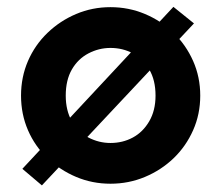

<svg xmlns="http://www.w3.org/2000/svg" viewBox="-20 -527 632 566"><path d="M103.5 19.5 45.9 -29.3 491.2 -506.8 551.8 -458ZM305.7 14.6Q252 14.6 204.6 -5.4Q157.2 -25.4 120.1 -60.5Q83 -95.7 62.5 -143.1Q42 -190.4 42 -245.1Q42 -299.8 62.5 -347.2Q83 -394.5 120.1 -430.2Q157.2 -465.8 204.6 -485.8Q252 -505.9 305.7 -505.9Q359.4 -505.9 407.2 -485.8Q455.1 -465.8 491.7 -430.2Q528.3 -394.5 549.3 -347.2Q570.3 -299.8 570.3 -245.1Q570.3 -190.4 549.3 -143.1Q528.3 -95.7 491.7 -60.5Q455.1 -25.4 407.2 -5.4Q359.4 14.6 305.7 14.6ZM305.7 -105.5Q341.8 -105.5 371.6 -121.6Q401.4 -137.7 419.9 -169.4Q438.5 -201.2 438.5 -245.1Q438.5 -291 419.9 -322.3Q401.4 -353.5 371.6 -369.6Q341.8 -385.7 305.7 -385.7Q271.5 -385.7 240.7 -369.6Q210 -353.5 191.9 -322.3Q173.8 -291 173.8 -245.1Q173.8 -201.2 191.9 -169.4Q210 -137.7 240.7 -121.6Q271.5 -105.5 305.7 -105.5Z"/></svg>

Font: Sen
Style: Bold
Weight: 700
Designer: Kosal Sen, Philatype
Foundry: Philatype
Version: Version 2.000;gftools[0.9.31]